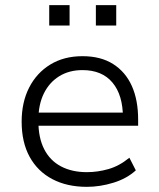

<svg xmlns="http://www.w3.org/2000/svg" viewBox="-20 -717 617 745"><path d="M317 8Q240 8 183 -22Q126 -52 95 -108.5Q64 -165 64 -245Q64 -320 93 -377Q122 -434 175 -466.5Q228 -499 300 -499Q371 -499 419 -468.5Q467 -438 491.5 -383.5Q516 -329 516 -253V-229H111V-280H477L457 -261Q457 -348 416.5 -396.5Q376 -445 300 -445Q248 -445 209.5 -421Q171 -397 150 -354Q129 -311 129 -253V-246Q129 -182 151.5 -138Q174 -94 216.5 -71.5Q259 -49 317 -49Q359 -49 401 -61Q443 -73 482 -105L507 -56Q472 -24 420 -8Q368 8 317 8ZM352 -618V-697H431V-618ZM171 -618V-697H250V-618Z"/></svg>

Font: Nunito Sans 9pt Light
Style: Regular
Weight: 300
Version: Version 3.101;gftools[0.9.27]